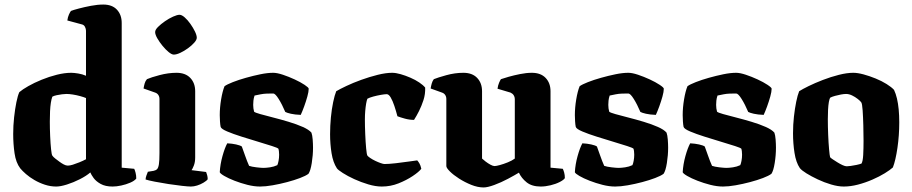

<svg xmlns="http://www.w3.org/2000/svg" viewBox="-20 -820 4011 844"><path d="M227 0Q202 0 177.5 -8Q153 -16 131.5 -28.5Q110 -41 94 -55Q78 -69 69 -80Q50 -105 44 -146Q38 -187 38 -231Q38 -268 42 -304.5Q46 -341 52 -370.5Q58 -400 65 -415Q79 -427 104.5 -441.5Q130 -456 163 -469.5Q196 -483 230 -491.5Q264 -500 293 -500Q305 -500 323.5 -497Q342 -494 358 -487V-685Q358 -693 353.5 -702Q349 -711 339 -713L276 -730Q278 -745 283 -756Q288 -767 292 -772Q302 -776 326.5 -782.5Q351 -789 380 -794.5Q409 -800 434 -800Q473 -800 494 -777.5Q515 -755 515 -719V-83L570 -78Q573 -72 576 -60.5Q579 -49 579 -35Q571 -25 552.5 -17Q534 -9 513 -4.5Q492 0 475 0Q443 0 422.5 -11.5Q402 -23 391.5 -37.5Q381 -52 377 -62Q360 -47 331.5 -32.5Q303 -18 274.5 -9Q246 0 227 0ZM278 -92Q287 -92 300 -96Q313 -100 329 -106.5Q345 -113 358 -120V-389Q349 -393 332.5 -397.5Q316 -402 300 -404.5Q284 -407 272 -407Q264 -407 252.5 -405.5Q241 -404 229 -401.5Q217 -399 210 -395Q206 -384 203.5 -368Q201 -352 200 -331Q199 -310 199 -285Q199 -255 200.5 -221.5Q202 -188 204.5 -164Q207 -140 210 -136Q214 -130 223 -123Q232 -116 241.5 -109Q251 -102 260.5 -97Q270 -92 278 -92Z M819 0Q808 0 780.5 -3Q753 -6 720.5 -11Q688 -16 660 -21.5Q632 -27 620 -31Q620 -38 623.5 -48Q627 -58 630 -65L655 -69Q665 -71 670.5 -76.5Q676 -82 678.5 -98Q681 -114 681 -147V-385Q681 -395 676 -402.5Q671 -410 662 -413L611 -431Q613 -443 616 -453.5Q619 -464 626 -472Q644 -480 682 -490Q720 -500 756 -500Q795 -500 816.5 -477.5Q838 -455 838 -419V-128Q838 -107 832 -92Q826 -77 822 -72L886 -64Q888 -59 890.5 -50.5Q893 -42 893 -32Q888 -25 874.5 -17Q861 -9 846.5 -4.5Q832 0 819 0ZM744 -580Q735 -580 721.5 -591Q708 -602 694.5 -618.5Q681 -635 671.5 -651.5Q662 -668 662 -679Q662 -689 674.5 -701.5Q687 -714 705 -726.5Q723 -739 741 -747Q759 -755 769 -755Q779 -755 792 -743.5Q805 -732 817 -715Q829 -698 837 -681.5Q845 -665 845 -654Q845 -645 834 -632.5Q823 -620 806.5 -608Q790 -596 773 -588Q756 -580 744 -580Z M1123 0Q1097 0 1067.5 -7.5Q1038 -15 1011 -25.5Q984 -36 966 -46.5Q948 -57 946 -63Q948 -98 958 -134Q968 -170 979 -190Q1000 -189 1018 -185Q1036 -181 1043 -176Q1049 -160 1057.5 -135.5Q1066 -111 1075 -91Q1086 -87 1107 -84.5Q1128 -82 1138 -82Q1150 -82 1167 -84.5Q1184 -87 1199 -94Q1202 -100 1204.5 -113Q1207 -126 1207 -140Q1207 -148 1206 -156Q1205 -164 1204 -166Q1201 -170 1176 -178Q1151 -186 1114.5 -197Q1078 -208 1041.5 -219.5Q1005 -231 979 -242Q953 -253 950 -262Q948 -271 947 -286.5Q946 -302 946 -314Q946 -347 952 -383Q958 -419 967 -441Q978 -449 1003.5 -459Q1029 -469 1061 -478Q1093 -487 1124.5 -493.5Q1156 -500 1181 -500Q1198 -500 1223.5 -491.5Q1249 -483 1275 -471Q1301 -459 1319 -447Q1337 -435 1337 -430Q1337 -417 1331 -395.5Q1325 -374 1317 -352Q1309 -330 1302 -315Q1276 -316 1258.5 -320Q1241 -324 1234 -328Q1220 -361 1205 -385Q1190 -409 1181 -409Q1166 -409 1152.5 -408.5Q1139 -408 1126 -405.5Q1113 -403 1099 -400Q1095 -388 1094 -377.5Q1093 -367 1093 -359Q1093 -350 1094 -343.5Q1095 -337 1097 -329Q1101 -325 1124 -318.5Q1147 -312 1180.5 -303.5Q1214 -295 1249 -284.5Q1284 -274 1311 -262Q1338 -250 1349 -237Q1353 -226 1354.5 -206.5Q1356 -187 1356 -171Q1356 -138 1350.5 -103.5Q1345 -69 1336 -56Q1324 -47 1299 -37.5Q1274 -28 1242 -19.5Q1210 -11 1178.5 -5.5Q1147 0 1123 0Z M1658 0Q1631 0 1599 -9.5Q1567 -19 1537.5 -32.5Q1508 -46 1487 -59.5Q1466 -73 1461 -80Q1444 -106 1437.5 -146.5Q1431 -187 1431 -230Q1431 -267 1434.5 -303.5Q1438 -340 1444.5 -371Q1451 -402 1458 -419Q1473 -428 1502.5 -442Q1532 -456 1568 -469Q1604 -482 1640 -491Q1676 -500 1704 -500Q1720 -500 1741 -494Q1762 -488 1784 -478.5Q1806 -469 1823 -457.5Q1840 -446 1849 -435Q1850 -406 1841.5 -380Q1833 -354 1822 -332Q1811 -310 1800 -293Q1780 -293 1760 -298.5Q1740 -304 1727 -309Q1721 -332 1713.5 -354.5Q1706 -377 1697.5 -391.5Q1689 -406 1680 -406Q1671 -406 1654 -403Q1637 -400 1620.5 -395.5Q1604 -391 1595 -386Q1592 -379 1589.5 -364.5Q1587 -350 1585.5 -332Q1584 -314 1584 -295Q1584 -266 1585.5 -230.5Q1587 -195 1589.5 -168Q1592 -141 1595 -136Q1598 -132 1607.5 -125.5Q1617 -119 1629.5 -113Q1642 -107 1653.5 -103Q1665 -99 1670 -99Q1689 -99 1720 -102.5Q1751 -106 1778 -110Q1805 -114 1814 -115Q1818 -111 1823.5 -102Q1829 -93 1832 -78Q1821 -64 1794 -46Q1767 -28 1732 -14Q1697 0 1658 0Z M2106 4Q2080 4 2051.5 -7.5Q2023 -19 1998 -35Q1973 -51 1957.5 -66.5Q1942 -82 1942 -90V-385Q1942 -395 1937 -402.5Q1932 -410 1923 -413L1873 -431Q1875 -443 1878 -453.5Q1881 -464 1887 -472Q1904 -479 1942 -489.5Q1980 -500 2017 -500Q2056 -500 2077.5 -477.5Q2099 -455 2099 -419V-123Q2104 -118 2114.5 -110Q2125 -102 2136 -96Q2147 -90 2154 -90Q2161 -90 2177.5 -94.5Q2194 -99 2212.5 -106.5Q2231 -114 2243 -123V-385Q2243 -394 2238 -401.5Q2233 -409 2224 -413L2167 -430Q2169 -445 2174 -456.5Q2179 -468 2182 -472Q2193 -476 2216 -482.5Q2239 -489 2266.5 -494.5Q2294 -500 2318 -500Q2357 -500 2378.5 -477.5Q2400 -455 2400 -419V-83L2454 -78Q2457 -72 2460 -61.5Q2463 -51 2463 -37Q2458 -29 2440.5 -20Q2423 -11 2400 -5.5Q2377 0 2357 0Q2318 0 2295 -18.5Q2272 -37 2261 -61Q2243 -50 2213 -34Q2183 -18 2153 -7Q2123 4 2106 4Z M2684 0Q2658 0 2628.5 -7.5Q2599 -15 2572 -25.5Q2545 -36 2527 -46.5Q2509 -57 2507 -63Q2509 -98 2519 -134Q2529 -170 2540 -190Q2561 -189 2579 -185Q2597 -181 2604 -176Q2610 -160 2618.5 -135.5Q2627 -111 2636 -91Q2647 -87 2668 -84.5Q2689 -82 2699 -82Q2711 -82 2728 -84.5Q2745 -87 2760 -94Q2763 -100 2765.5 -113Q2768 -126 2768 -140Q2768 -148 2767 -156Q2766 -164 2765 -166Q2762 -170 2737 -178Q2712 -186 2675.5 -197Q2639 -208 2602.5 -219.5Q2566 -231 2540 -242Q2514 -253 2511 -262Q2509 -271 2508 -286.5Q2507 -302 2507 -314Q2507 -347 2513 -383Q2519 -419 2528 -441Q2539 -449 2564.5 -459Q2590 -469 2622 -478Q2654 -487 2685.5 -493.5Q2717 -500 2742 -500Q2759 -500 2784.5 -491.5Q2810 -483 2836 -471Q2862 -459 2880 -447Q2898 -435 2898 -430Q2898 -417 2892 -395.5Q2886 -374 2878 -352Q2870 -330 2863 -315Q2837 -316 2819.5 -320Q2802 -324 2795 -328Q2781 -361 2766 -385Q2751 -409 2742 -409Q2727 -409 2713.5 -408.5Q2700 -408 2687 -405.5Q2674 -403 2660 -400Q2656 -388 2655 -377.5Q2654 -367 2654 -359Q2654 -350 2655 -343.5Q2656 -337 2658 -329Q2662 -325 2685 -318.5Q2708 -312 2741.5 -303.5Q2775 -295 2810 -284.5Q2845 -274 2872 -262Q2899 -250 2910 -237Q2914 -226 2915.5 -206.5Q2917 -187 2917 -171Q2917 -138 2911.5 -103.5Q2906 -69 2897 -56Q2885 -47 2860 -37.5Q2835 -28 2803 -19.5Q2771 -11 2739.5 -5.5Q2708 0 2684 0Z M3158 0Q3132 0 3102.5 -7.5Q3073 -15 3046 -25.5Q3019 -36 3001 -46.5Q2983 -57 2981 -63Q2983 -98 2993 -134Q3003 -170 3014 -190Q3035 -189 3053 -185Q3071 -181 3078 -176Q3084 -160 3092.5 -135.5Q3101 -111 3110 -91Q3121 -87 3142 -84.5Q3163 -82 3173 -82Q3185 -82 3202 -84.5Q3219 -87 3234 -94Q3237 -100 3239.5 -113Q3242 -126 3242 -140Q3242 -148 3241 -156Q3240 -164 3239 -166Q3236 -170 3211 -178Q3186 -186 3149.5 -197Q3113 -208 3076.5 -219.5Q3040 -231 3014 -242Q2988 -253 2985 -262Q2983 -271 2982 -286.5Q2981 -302 2981 -314Q2981 -347 2987 -383Q2993 -419 3002 -441Q3013 -449 3038.5 -459Q3064 -469 3096 -478Q3128 -487 3159.5 -493.5Q3191 -500 3216 -500Q3233 -500 3258.5 -491.5Q3284 -483 3310 -471Q3336 -459 3354 -447Q3372 -435 3372 -430Q3372 -417 3366 -395.5Q3360 -374 3352 -352Q3344 -330 3337 -315Q3311 -316 3293.5 -320Q3276 -324 3269 -328Q3255 -361 3240 -385Q3225 -409 3216 -409Q3201 -409 3187.5 -408.5Q3174 -408 3161 -405.5Q3148 -403 3134 -400Q3130 -388 3129 -377.5Q3128 -367 3128 -359Q3128 -350 3129 -343.5Q3130 -337 3132 -329Q3136 -325 3159 -318.5Q3182 -312 3215.5 -303.5Q3249 -295 3284 -284.5Q3319 -274 3346 -262Q3373 -250 3384 -237Q3388 -226 3389.5 -206.5Q3391 -187 3391 -171Q3391 -138 3385.5 -103.5Q3380 -69 3371 -56Q3359 -47 3334 -37.5Q3309 -28 3277 -19.5Q3245 -11 3213.5 -5.5Q3182 0 3158 0Z M3689 0Q3664 0 3633.5 -9Q3603 -18 3574.5 -31.5Q3546 -45 3525 -58Q3504 -71 3496 -81Q3479 -106 3472.5 -148Q3466 -190 3466 -234Q3466 -272 3470 -307.5Q3474 -343 3480 -372.5Q3486 -402 3493 -419Q3507 -428 3534.5 -441.5Q3562 -455 3597 -468.5Q3632 -482 3667.5 -491Q3703 -500 3731 -500Q3750 -500 3776 -493Q3802 -486 3829 -475Q3856 -464 3877.5 -450.5Q3899 -437 3910 -425Q3918 -408 3923 -386.5Q3928 -365 3930.5 -339Q3933 -313 3933 -282Q3933 -225 3925 -170Q3917 -115 3905 -84Q3893 -73 3869.5 -58.5Q3846 -44 3815 -30.5Q3784 -17 3751.5 -8.5Q3719 0 3689 0ZM3702 -89Q3707 -89 3719 -90.5Q3731 -92 3745 -95Q3759 -98 3767 -101Q3773 -111 3774.5 -139Q3776 -167 3776 -201Q3776 -232 3775 -269Q3774 -306 3772 -335Q3770 -364 3766 -370Q3762 -376 3750.5 -385Q3739 -394 3725.5 -400.5Q3712 -407 3699 -407Q3690 -407 3676.5 -404.5Q3663 -402 3650.5 -398.5Q3638 -395 3630 -391Q3626 -386 3623.5 -371.5Q3621 -357 3620 -337.5Q3619 -318 3619 -296Q3619 -264 3620.5 -227.5Q3622 -191 3624.5 -163.5Q3627 -136 3629 -129Q3631 -126 3640 -120Q3649 -114 3661 -106.5Q3673 -99 3684 -94Q3695 -89 3702 -89Z"/></svg>

Font: Texturina 12pt ExtraBold
Style: Regular
Weight: 800
Designer: Guillermo Torres Carreño
Foundry: Omnibus-Type
Version: Version 1.002